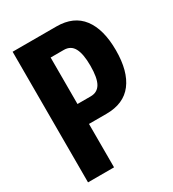

<svg xmlns="http://www.w3.org/2000/svg" viewBox="-174 -808 817 905"><g transform="rotate(-30 235.0 -355.5)"><path d="M36.6 0H178.2V-236.3H273.4Q367.7 -236.3 414.8 -297.9Q461.9 -359.4 461.9 -473.6Q461.9 -587.9 415 -649.4Q368.2 -710.9 274.9 -710.9H36.6ZM178.2 -344.7V-597.7H250Q287.6 -597.7 304.4 -566.2Q321.3 -534.7 321.3 -471.2Q321.3 -404.3 304 -374.5Q286.6 -344.7 250 -344.7Z"/></g></svg>

Font: Roboto Flex Super Cond Bold
Style: Regular
Weight: 700
Width: 3
Designer: Berlow after Robertson
Foundry: Google
Version: Version 3.000